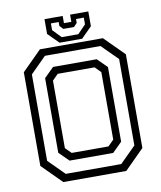

<svg xmlns="http://www.w3.org/2000/svg" viewBox="-92 -923 837 997"><g transform="rotate(-10 326.5 -425.0)"><path d="M160.5 0 57.5 -103V-597L160.5 -700H492.5L595.5 -597V-103L492.5 0ZM229.5 -141.5H423.5L454 -172V-528L423.5 -558.5H229.5L199 -528V-172ZM180.2 -39.8H473L556.8 -123.2V-578.8L473 -662.2H180.2L96.8 -578.8V-123.2ZM211.8 -104 161 -154.2V-547.8L211.8 -598H441.8L492.5 -547.8V-154.2L441.8 -104ZM267 -716 211 -772V-850H307V-812H346V-850H442V-772L386 -716ZM283 -742.5H370.5L413.5 -787V-822.5H372.5V-802L355 -783.2H298.5L281 -802V-822.5H240V-787Z"/></g></svg>

Font: Tourney Thin
Style: Regular
Weight: 100
Designer: Tyler Finck
Foundry: Etcetera Type Co
Version: Version 1.015